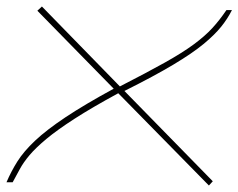

<svg xmlns="http://www.w3.org/2000/svg" viewBox="-30 -561 734 591"><path d="M667 -530H684Q671 -504 651 -479Q631 -454 596.5 -425.5Q562 -397 503.5 -362Q445 -327 353 -281L625 -3L613 10L334 -274Q253 -230 199.5 -195.5Q146 -161 113 -133.5Q80 -106 61 -83.5Q42 -61 31 -40.5Q20 -20 9 0H-10Q4 -33 23.5 -64Q43 -95 78 -128Q113 -161 171.5 -200Q230 -239 320 -288L85 -528L99 -541L339 -295Q423 -338 477.5 -368.5Q532 -399 566.5 -424.5Q601 -450 623.5 -474.5Q646 -499 667 -530Z"/></svg>

Font: Georama ExtraExtended Thin
Style: Italic
Weight: 100
Width: 8
Italic angle: -9°
Designer: Jean-Baptiste Levee
Foundry: Production Type
Version: Version 1.000